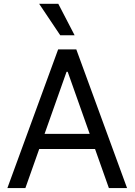

<svg xmlns="http://www.w3.org/2000/svg" viewBox="-20 -959 686 979"><path d="M17.6 0 276.4 -707H369.1L627.9 0H535.2L325.2 -592.8H319.3L109.4 0ZM503.9 -276.4V-199.2H141.6V-276.4ZM179.7 -939.5H277.3L360.4 -779.3H287.1Z"/></svg>

Font: Pretendard Std Variable
Style: Regular
Weight: 400
Designer: Base glyphs from Inter by Rasmus Andersson; Hangeul glyphs from Noto Sans CJK(Source Han Sans) by Jang Soo-young and Kan
Foundry: Kil Hyung-jin
Version: Version 1.309;Glyphs 3.2 (3225)